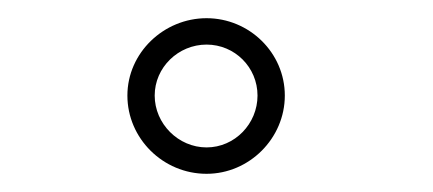

<svg xmlns="http://www.w3.org/2000/svg" viewBox="-20 -627 476 211"><path d="M293 -522C293 -569 254 -607 207 -607C160 -607 120 -569 120 -522C120 -475 159 -436 207 -436C254 -436 293 -475 293 -522ZM263 -522C263 -491 238 -465 207 -465C176 -465 150 -491 150 -522C150 -553 176 -578 207 -578C238 -578 263 -553 263 -522Z"/></svg>

Font: linja pona
Style: Regular
Weight: 400
Foundry: jan Same & David A Roberts
Version: Version 4.9